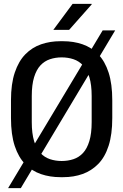

<svg xmlns="http://www.w3.org/2000/svg" viewBox="-20 -910 640 997"><path d="M294 10Q239 10 192.5 -6Q146 -22 111 -57.5Q76 -93 56.5 -152Q37 -211 37 -297V-389Q37 -475 57 -534Q77 -593 112 -628.5Q147 -664 193.5 -680Q240 -696 293 -696H307Q362 -696 408.5 -680Q455 -664 490 -628Q525 -592 544 -533Q563 -474 563 -389V-297Q563 -212 544 -153Q525 -94 490 -58.5Q455 -23 409 -6.5Q363 10 308 10ZM300 -74Q333 -74 361.5 -83.5Q390 -93 411 -115.5Q432 -138 444 -177.5Q456 -217 456 -276V-411Q456 -470 444 -509Q432 -548 411 -570.5Q390 -593 361.5 -602.5Q333 -612 300 -612Q268 -612 239.5 -602.5Q211 -593 190 -570.5Q169 -548 157 -509Q145 -470 145 -411V-276Q145 -217 157 -177.5Q169 -138 190 -115.5Q211 -93 239.5 -83.5Q268 -74 300 -74ZM22 67 513 -752H578L88 67ZM257 -755 357 -890H456V-887L339 -755Z"/></svg>

Font: Chivo Mono Medium
Style: Regular
Weight: 400
Monospace: yes
Version: Version 1.008